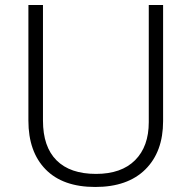

<svg xmlns="http://www.w3.org/2000/svg" viewBox="-20 -734 762 764"><path d="M629 -252Q629 -130 558.5 -60Q488 10 359 10Q230 10 161.5 -60Q93 -130 93 -254V-714H151V-254Q151 -150 205 -96Q259 -42 362 -42Q463 -42 517.5 -96.5Q572 -151 572 -248V-714H629Z"/></svg>

Font: Noto Sans Bengali UI Light
Style: Regular
Weight: 300
Designer: Jelle Bosma - Monotype Design Team
Foundry: Monotype Imaging Inc.
Version: Version 2.003; ttfautohint (v1.8.4.7-5d5b)